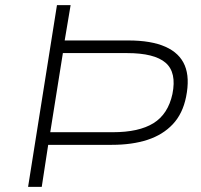

<svg xmlns="http://www.w3.org/2000/svg" viewBox="-20 -725 780 745"><path d="M89 0 201 -705H254L231 -568H478Q567 -568 622 -543.5Q677 -519 697 -471Q717 -423 702 -349Q689 -284 650.5 -243Q612 -202 552.5 -182.5Q493 -163 414 -163H167L142 0ZM175 -212H418Q519 -212 575.5 -247Q632 -282 649 -360Q666 -444 622.5 -481.5Q579 -519 473 -519H224Z"/></svg>

Font: Nunito Sans 7pt SemiExpanded ExtraLight
Style: Italic
Weight: 250
Width: 6
Italic angle: -9°
Designer: Vernon Adams
Foundry: Vernon Adams
Version: Version 3.101;gftools[0.9.27]